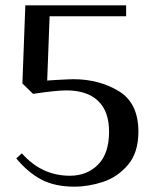

<svg xmlns="http://www.w3.org/2000/svg" viewBox="-20 -680 574 720"><path d="M41 -86 62 -105Q136 -21 242 -21Q306 -21 347.5 -62.5Q389 -104 389 -186Q389 -263 347.5 -302Q306 -341 229 -341Q190 -341 104 -328L64 -367L75 -660H453V-619H166L157 -378L188 -380Q242 -383 255 -383Q351 -383 425 -338.5Q499 -294 499 -186Q499 -108 460 -62Q421 -16 366.5 2Q312 20 259 20Q186 20 135.5 -6.5Q85 -33 41 -86Z"/></svg>

Font: El Messiri Medium
Style: Regular
Weight: 500
Designer: Mohamed Gaber
Foundry: Kief Type Foundry
Version: Version 2.007